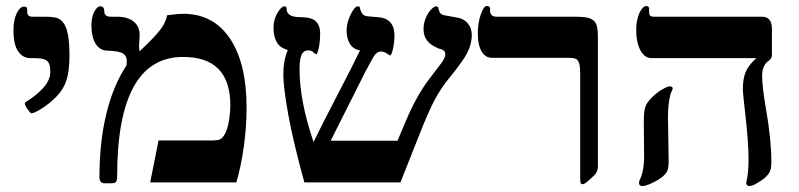

<svg xmlns="http://www.w3.org/2000/svg" viewBox="-20 -609 2669 641"><path d="M211.9 -422.9Q211.9 -373 202.1 -342Q192.4 -311 169.2 -287.4Q146 -263.7 120.4 -247.3Q94.7 -231 85.9 -231Q84 -231 81.8 -232.4Q79.6 -233.9 71.3 -245.4Q63 -256.8 63 -264.2Q63 -267.1 67.9 -270Q97.7 -287.1 122.8 -314Q147.9 -340.8 147.9 -369.1Q147.9 -387.7 143.3 -397.5Q138.7 -407.2 127.4 -411.1Q116.2 -415 87.9 -415H81.1Q56.2 -415 40.5 -437.7Q24.9 -460.4 24.9 -507.8Q24.9 -541.5 35.6 -564.2Q46.4 -586.9 60.1 -586.9Q70.8 -586.9 70.8 -579.1V-569.8Q70.8 -553.2 87.9 -553.2H128.9Q147.9 -553.2 163.3 -550.8Q178.7 -548.3 189.5 -535.9Q200.2 -523.4 206.1 -497.1Q211.9 -470.7 211.9 -422.9Z M803.2 -250Q803.2 -185.1 793.9 -118.9Q784.7 -52.7 769 0H481.4L509.3 -140.1H689Q705.6 -140.1 712.9 -143.1Q720.2 -146 726.8 -155.3Q733.4 -164.6 738 -178.7Q742.7 -192.9 745.8 -215.1Q749 -237.3 749 -256.8Q749 -418.9 591.3 -418.9Q371.1 -418.9 371.1 -20Q371.1 -7.3 367.4 -2.2Q363.8 2.9 353 2.9H329.1Q312 2.9 312 -18.1Q312 -133.3 334.7 -227.8Q357.4 -322.3 401.4 -389.2Q403.3 -392.1 403.3 -405.8Q403.3 -421.9 391.1 -430.2Q378.9 -438.5 339.4 -439.9Q313.5 -439.9 299.3 -462.9Q285.2 -485.8 285.2 -524.9Q285.2 -550.8 294.4 -569.3Q303.7 -587.9 315.4 -587.9Q328.1 -587.9 328.1 -571.8Q328.1 -553.2 349.1 -553.2H371.1Q406.2 -553.2 426.3 -536.9Q446.3 -520.5 446.3 -492.2L444.3 -458Q444.3 -443.8 446.3 -438Q495.6 -484.4 514.4 -508.8Q533.2 -533.2 538.1 -558.1Q573.7 -563 591.3 -563Q692.4 -563 747.8 -480.2Q803.2 -397.5 803.2 -250Z M1555.2 -490.2Q1554.2 -460.9 1540.5 -433.6Q1526.9 -406.2 1481 -350.1Q1450.7 -313 1430.4 -274.2Q1410.2 -235.4 1383.8 -168.9L1316.9 0H996.1Q958 -138.7 941.9 -229.2Q925.8 -319.8 925.8 -358.9Q925.8 -408.2 940.9 -441.9Q913.1 -450.2 903.1 -469.7Q893.1 -489.3 893.1 -517.1Q893.1 -543 906 -565.4Q918.9 -587.9 930.2 -587.9Q937 -587.9 937 -579.1Q937 -551.8 981.9 -551.8Q1019.5 -551.8 1034.2 -538.1Q1048.8 -524.4 1048.8 -497.1Q1048.8 -472.2 1044.4 -450.2Q1040 -428.2 1036.1 -428.2Q1032.2 -428.2 1025.9 -434.6Q1019.5 -440.9 1009.8 -440.9Q993.2 -440.9 986.6 -425.3Q980 -409.7 980 -378.9Q980 -271.5 1026.9 -134.8Q1051.8 -187 1103 -285.2Q1160.2 -395 1182.1 -440.9Q1158.7 -444.8 1147.9 -463.1Q1137.2 -481.4 1137.2 -506.8Q1137.2 -533.2 1150.6 -560.5Q1164.1 -587.9 1174.8 -587.9Q1180.7 -587.9 1181.6 -583Q1184.6 -568.8 1190.4 -562Q1196.3 -555.2 1210.9 -554.2L1239.7 -551.8Q1296.9 -548.8 1296.9 -490.2Q1296.9 -468.3 1292 -446Q1287.1 -423.8 1281.7 -423.8L1271 -430.7Q1261.2 -437 1252 -437Q1237.3 -437 1226.1 -418Q1214.4 -397.5 1200.4 -370.8Q1186.5 -344.2 1084 -139.2H1307.1L1332 -198.2Q1370.1 -289.6 1413.1 -345.2Q1438 -377.4 1452.4 -397Q1466.8 -416.5 1466.8 -426.8Q1466.8 -434.6 1462.6 -439.2Q1458.5 -443.8 1444.8 -446.8Q1417 -458.5 1405.5 -473.9Q1394 -489.3 1394 -512.2Q1394 -531.7 1401.6 -549.3Q1409.2 -566.9 1419.4 -577.4Q1429.7 -587.9 1436 -587.9Q1441.9 -587.4 1442.9 -583.5L1445.3 -574.7Q1448.2 -561 1462.9 -558.1L1508.8 -549.8Q1529.8 -545.9 1542.5 -530Q1555.2 -514.2 1555.2 -490.2Z M1622.1 -416Q1600.1 -416 1587.6 -437.7Q1575.2 -459.5 1575.2 -497.1Q1575.2 -532.2 1585 -560.5Q1594.7 -588.9 1605 -588.9Q1616.2 -588.9 1616.2 -580.1V-570.8Q1616.2 -565.4 1620.8 -559.3Q1625.5 -553.2 1638.2 -553.2H1897.9Q1933.6 -553.2 1948.7 -547.9Q1963.9 -542.5 1970 -529.5Q1976.1 -516.6 1976.1 -485.8V-53.2Q1976.1 -32.7 1958 -18.1L1944.3 -5.9Q1931.6 5.9 1925.8 5.9Q1919.9 5.9 1918.5 2Q1917 -2 1917 -14.2V-358.9Q1917 -383.8 1914.1 -395.5Q1911.1 -407.2 1903.8 -411.6Q1896.5 -416 1877 -416Z M2557.1 -426.8Q2557.1 -413.6 2547.4 -407.2Q2524.4 -391.6 2524.4 -356.9Q2524.4 -319.3 2537.1 -246.1Q2555.2 -143.6 2555.2 -67.9Q2555.2 -48.8 2551.3 -39.1Q2547.4 -29.3 2540 -22Q2532.2 -11.7 2508.8 1.5L2500 6.8L2491.2 10.3L2482.4 12.2Q2471.2 12.2 2471.2 1L2472.7 -6.3Q2479 -31.2 2479 -78.1Q2479 -129.4 2469.7 -213.9Q2460 -297.9 2460 -312Q2460 -347.2 2470.2 -370.4Q2480.5 -393.6 2505.4 -415H2155.3Q2131.8 -415 2117.9 -441.4Q2104 -467.8 2104 -508.8Q2104 -530.8 2108.9 -548.8Q2113.8 -566.9 2121.8 -577.9Q2129.9 -588.9 2137.2 -588.9Q2147 -588.9 2147 -580.1V-568.8Q2147 -560.5 2150.4 -556.9Q2153.8 -553.2 2165 -553.2H2524.4Q2557.1 -553.2 2557.1 -512.2ZM2226.1 -314Q2226.1 -311.5 2219.2 -296.9Q2210 -264.6 2210 -217.8L2212.4 -71.8Q2212.4 -47.4 2206.8 -36.4Q2201.2 -25.4 2186 -14.6Q2170.9 -3.9 2152.3 4.2Q2133.8 12.2 2124 12.2Q2113.3 12.2 2113.3 1L2114.7 -5.9Q2130.4 -37.1 2130.4 -86.9L2129.4 -203.1Q2129.4 -239.3 2135 -253.7Q2140.6 -268.1 2156 -283.4Q2171.4 -298.8 2189.7 -309.8Q2208 -320.8 2217.3 -320.8Q2220.2 -320.8 2223.1 -318.8Q2226.1 -316.9 2226.1 -314Z"/></svg>

Font: Tinos
Style: Bold
Weight: 700
Designer: Steve Matteson
Foundry: Monotype Imaging Inc.
Version: Version 1.23